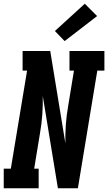

<svg xmlns="http://www.w3.org/2000/svg" viewBox="-35 -1008 579 1028"><path d="M-15 0V-105H23L110 -630H86V-735H234L315 -241Q314 -290 317.5 -340.5Q321 -391 330 -441L361 -630H337V-735H524V-630H486L382 0H275L194 -494Q195 -445 191.5 -394.5Q188 -344 179 -294L148 -105H172V0ZM311 -788 259 -842 419 -988 485 -922Z"/></svg>

Font: Iosevka Curly Slab XBdObl
Style: Regular
Weight: 800
Italic angle: -9°
Monospace: yes
Designer: Belleve Invis
Foundry: Belleve Invis
Version: Version 11.1.0; ttfautohint (v1.8.3)